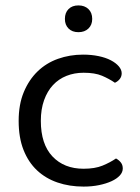

<svg xmlns="http://www.w3.org/2000/svg" viewBox="-20 -677 518 710"><path d="M289 -408Q255 -408 226 -396.5Q197 -385 176 -362.5Q155 -340 143 -306.5Q131 -273 131 -230Q131 -144 174 -98.5Q217 -53 289 -53Q331 -53 359 -64.5Q387 -76 409 -91Q420 -85 427 -76Q434 -67 434 -54Q434 -40 423 -28Q412 -16 392.5 -7Q373 2 346.5 7.5Q320 13 289 13Q237 13 193 -2Q149 -17 117 -47Q85 -77 67 -122.5Q49 -168 49 -230Q49 -291 68 -336.5Q87 -382 119 -413Q151 -444 194.5 -459.5Q238 -475 287 -475Q318 -475 344.5 -469.5Q371 -464 390 -454Q409 -444 419.5 -431.5Q430 -419 430 -406Q430 -394 423 -385Q416 -376 405 -371Q383 -386 357 -397Q331 -408 289 -408ZM321 -607Q321 -585 307 -571.5Q293 -558 270 -558Q247 -558 233.5 -571.5Q220 -585 220 -607Q220 -630 233.5 -643.5Q247 -657 270 -657Q293 -657 307 -643.5Q321 -630 321 -607Z"/></svg>

Font: Baloo 2
Style: Regular
Weight: 400
Designer: Sarang Kulkarni and Ek Type
Foundry: Ek Type
Version: Version 1.640;hotconv 1.0.111;makeotfexe 2.5.65597; ttfautoh